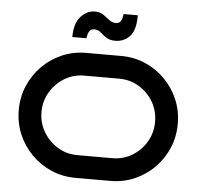

<svg xmlns="http://www.w3.org/2000/svg" viewBox="-52 -788 878 842"><g transform="rotate(5 387.0 -367.0)"><path d="M737 -275Q737 -218 716 -168.5Q695 -119 657.5 -81Q620 -43 570.5 -21.5Q521 0 464 0H310Q253 0 203.5 -21.5Q154 -43 116.5 -81Q79 -119 58 -168.5Q37 -218 37 -275Q37 -332 58 -381.5Q79 -431 116.5 -469Q154 -507 203.5 -528.5Q253 -550 310 -550H464Q521 -550 570.5 -528.5Q620 -507 657.5 -469Q695 -431 716 -381.5Q737 -332 737 -275ZM637 -275Q637 -323 614 -362.5Q591 -402 551.5 -426Q512 -450 464 -450H310Q262 -450 223 -426Q184 -402 160.5 -362.5Q137 -323 137 -275Q137 -227 160.5 -187.5Q184 -148 223 -124Q262 -100 310 -100H464Q512 -100 551.5 -124Q591 -148 614 -187.5Q637 -227 637 -275ZM521 -734Q521 -667 495 -640.5Q469 -614 432 -614Q407 -614 391.5 -624.5Q376 -635 364.5 -645.5Q353 -656 337 -656Q323 -656 316.5 -647.5Q310 -639 308 -629Q306 -619 305 -614H243Q243 -674 270 -704Q297 -734 332 -734Q355 -734 370 -723.5Q385 -713 398 -702.5Q411 -692 427 -692Q441 -692 447.5 -700.5Q454 -709 456 -719Q458 -729 458 -734Z"/></g></svg>

Font: Bruno Ace
Style: Regular
Weight: 400
Version: Version 1.100; ttfautohint (v1.8.4.7-5d5b);gftools[0.9.27]